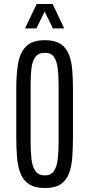

<svg xmlns="http://www.w3.org/2000/svg" viewBox="-20 -945 453 974"><path d="M208 8.8Q157.2 8.8 127.9 -10.3Q98.6 -29.3 84.5 -64.2Q70.3 -99.1 66.4 -146.7Q62.5 -194.3 62.5 -251.5V-497.1Q62.5 -565.9 71.5 -621.3Q80.6 -676.8 111.6 -709Q142.6 -741.2 208 -741.2Q257.3 -741.2 286.1 -722.7Q314.9 -704.1 328.6 -670.9Q342.3 -637.7 346.2 -593.3Q350.1 -548.8 350.1 -497.1V-251.5Q350.1 -195.3 346.7 -147.9Q343.3 -100.6 330.1 -65.4Q316.9 -30.3 288.1 -10.7Q259.3 8.8 208 8.8ZM208 -55.2Q238.3 -55.2 253.2 -76.7Q268.1 -98.1 272.7 -136.5Q277.3 -174.8 277.3 -226.1V-514.2Q277.3 -562.5 272.7 -599.1Q268.1 -635.7 253.4 -656.5Q238.8 -677.2 208 -677.2Q175.3 -677.2 159.7 -656.5Q144 -635.7 139.6 -599.1Q135.3 -562.5 135.3 -514.2V-226.1Q135.3 -174.8 139.9 -136.5Q144.5 -98.1 160.2 -76.7Q175.8 -55.2 208 -55.2ZM106.9 -800.8 166 -924.8H247.1L305.7 -800.8H248.5L206.5 -886.2L164.6 -800.8Z"/></svg>

Font: Antonio Thin
Style: Regular
Weight: 250
Designer: Vernon Adams
Foundry: Vernon Adams
Version: Version 1.002